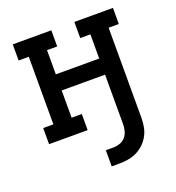

<svg xmlns="http://www.w3.org/2000/svg" viewBox="-132 -626 864 940"><g transform="rotate(-20 300.0 -156.5)"><path d="M290 207V123H330Q347 123 364 117Q381 111 392.5 97.5Q404 84 408.5 66.5Q413 49 413 31V-226H187V-84H240V0H39V-84H92V-436H39V-520H240V-436H187V-310H413V-436H360V-520H561V-436H508V31Q508 55 504 78.5Q500 102 489 123Q478 144 460.5 161Q443 178 422 188.5Q401 199 377 203Q353 207 330 207Z"/></g></svg>

Font: Iosevka Etoile Medium
Style: Regular
Weight: 500
Designer: Belleve Invis
Foundry: Belleve Invis
Version: Version 22.1.2; ttfautohint (v1.8.4)